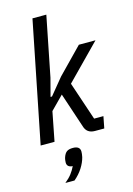

<svg xmlns="http://www.w3.org/2000/svg" viewBox="-144 -812 790 1137"><g transform="rotate(-15 250.5 -244.0)"><path d="M174 -740H259L186 -373L157 -263H166L248 -363L399 -518H501L294 -307L373 -72H430L416 0H359Q309 0 296 -46L225 -259L146 -179L111 0H26ZM206 63Q250 63 250 97Q250 103 249 112Q248 121 246 130Q238 162 217.5 194Q197 226 166 252H110Q136 231 151.5 210.5Q167 190 178 167Q143 165 143 136Q143 131 144 122Q145 113 148 104Q156 81 169 72Q182 63 206 63Z"/></g></svg>

Font: IBM Plex Sans Cond Text
Style: Italic
Weight: 450
Width: 3
Italic angle: -11°
Designer: Mike Abbink, Paul van der Laan, Pieter van Rosmalen
Foundry: Bold Monday
Version: Version 1.3